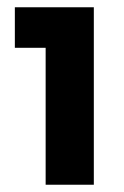

<svg xmlns="http://www.w3.org/2000/svg" viewBox="-20 -510 341 530"><path d="M106 0V-437L166 -378H21V-490H239V0Z"/></svg>

Font: SUSE Thin
Style: Bold
Weight: 700
Version: Version 1.000